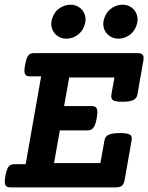

<svg xmlns="http://www.w3.org/2000/svg" viewBox="-20 -809 640 829"><path d="M157.7 -479.5H110.4Q102.1 -479.5 96.7 -481.4Q91.3 -483.4 88.4 -488.8Q85.4 -494.1 85.4 -503.9Q85.4 -513.7 88.4 -529.3Q91.3 -544.9 94.7 -554.7Q98.1 -564.5 102.8 -570.1Q107.4 -575.7 113.5 -577.6Q119.6 -579.6 127.9 -579.6H573.2Q590.3 -579.6 596.2 -572.3Q602.1 -564.9 599.1 -547.9L573.2 -400.4Q570.3 -383.8 554.9 -376.7Q539.6 -369.6 508.3 -369.6Q477.1 -369.6 467.5 -376.7Q458 -383.8 460.9 -400.4L474.1 -474.6H278.8L256.8 -351.1H376Q384.3 -351.1 389.6 -348.6Q395 -346.2 397.7 -340.3Q400.4 -334.5 400.4 -324.2Q400.4 -314 397.5 -298.3Q394.5 -282.7 391.1 -272.7Q387.7 -262.7 382.8 -256.8Q377.9 -251 371.8 -248.5Q365.7 -246.1 357.4 -246.1H238.3L213.4 -105H413.6L431.2 -203.6Q434.1 -220.2 449.5 -227.3Q464.8 -234.4 498 -234.4Q514.6 -234.4 525.1 -232.7Q535.6 -231 541.3 -227.3Q546.9 -223.6 548.3 -217.8Q549.8 -211.9 548.3 -203.6L518.1 -31.7Q515.1 -14.6 506.6 -7.3Q498 0 481 0H25.9Q17.6 0 12 -2Q6.3 -3.9 3.7 -9.3Q1 -14.6 0.7 -24.4Q0.5 -34.2 3.4 -49.8Q6.3 -65.4 9.8 -75.2Q13.2 -85 17.8 -90.6Q22.5 -96.2 28.8 -98.1Q35.2 -100.1 43.5 -100.1H90.8ZM202.6 -718.8Q205.6 -733.9 212.9 -746.8Q220.2 -759.8 231.2 -769Q242.2 -778.3 256.1 -783.4Q270 -788.6 285.2 -788.6Q300.8 -788.6 313.7 -782.2Q326.7 -775.9 335.2 -765.4Q343.8 -754.9 347.4 -741Q351.1 -727.1 348.1 -711.9Q345.2 -696.8 337.9 -683.8Q330.6 -670.9 319.6 -661.6Q308.6 -652.3 294.9 -647.2Q281.2 -642.1 266.1 -642.1Q250.5 -642.1 237.5 -648.4Q224.6 -654.8 215.8 -665.3Q207 -675.8 203.4 -689.7Q199.7 -703.6 202.6 -718.8ZM427.2 -718.8Q430.2 -733.9 437.5 -746.8Q444.8 -759.8 455.8 -769Q466.8 -778.3 480.7 -783.4Q494.6 -788.6 509.8 -788.6Q525.4 -788.6 538.3 -782.2Q551.3 -775.9 559.8 -765.4Q568.4 -754.9 572 -741Q575.7 -727.1 572.8 -711.9Q569.8 -696.8 562.5 -683.8Q555.2 -670.9 544.2 -661.6Q533.2 -652.3 519.5 -647.2Q505.9 -642.1 490.7 -642.1Q475.1 -642.1 462.2 -648.4Q449.2 -654.8 440.4 -665.3Q431.6 -675.8 428 -689.7Q424.3 -703.6 427.2 -718.8Z"/></svg>

Font: Courier Prime
Style: Bold Italic
Weight: 700
Monospace: yes
Designer: Alan Dague-Greene
Foundry: Quote-Unquote Apps
Version: Version 1.202